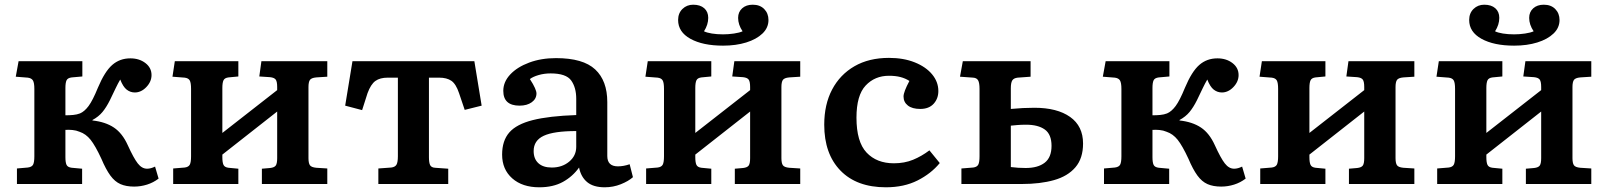

<svg xmlns="http://www.w3.org/2000/svg" viewBox="-20 -782 6830 816"><path d="M550 11Q516 11 492 0.5Q468 -10 449 -36Q430 -62 411 -107Q385 -163 365 -188Q345 -213 318 -222Q304 -228 288 -229.5Q272 -231 258 -230V-114Q258 -91 263 -81Q268 -71 285 -69L329 -65V0H52V-66L98 -70Q115 -72 120.5 -82Q126 -92 126 -118V-404Q126 -430 120 -440Q114 -450 98 -452L47 -456L59 -522H330V-457L285 -453Q268 -451 263 -441Q258 -431 258 -408V-292Q276 -292 291.5 -293.5Q307 -295 320 -300Q339 -308 356.5 -331.5Q374 -355 396 -409Q425 -478 457 -506Q489 -534 534 -534Q572 -534 598 -514Q624 -494 624 -463Q624 -435 602 -412Q580 -389 553 -389Q534 -389 518.5 -401Q503 -413 491 -444Q481 -427 471.5 -407Q462 -387 447 -356Q432 -326 415.5 -306Q399 -286 373 -272V-270Q428 -264 464 -240Q500 -216 523 -165Q548 -110 565.5 -87.5Q583 -65 605 -65Q621 -65 639 -74L654 -23Q632 -6 605 2.5Q578 11 550 11Z M716 0V-66L765 -70Q781 -72 786.5 -82Q792 -92 792 -118V-404Q792 -430 786.5 -440Q781 -450 765 -452L713 -456L723 -522H993V-457L951 -453Q935 -451 930 -441Q925 -431 925 -408V-217L1158 -399V-412Q1158 -435 1152 -443.5Q1146 -452 1128 -454L1082 -457L1091 -522H1371V-456L1324 -453Q1303 -451 1297 -442Q1291 -433 1291 -412V-110Q1291 -89 1297 -80Q1303 -71 1324 -69L1371 -66V0H1093V-65L1128 -68Q1146 -70 1152 -78.5Q1158 -87 1158 -110V-308L925 -125V-114Q925 -91 930 -81Q935 -71 951 -69L993 -65V0Z M1588 0V-66L1643 -70Q1659 -72 1665 -82Q1671 -92 1671 -118V-452H1628Q1595 -452 1575.5 -438Q1556 -424 1542 -386L1519 -314L1447 -333L1478 -522H1996L2027 -333L1955 -315L1931 -386Q1918 -425 1898.5 -438.5Q1879 -452 1846 -452H1803V-114Q1803 -91 1808 -80.5Q1813 -70 1829 -69L1885 -65V0Z M2272 14Q2200 14 2157 -24Q2114 -62 2114 -125Q2114 -184 2144.5 -219Q2175 -254 2244 -271.5Q2313 -289 2429 -293V-362Q2429 -410 2407.5 -440Q2386 -470 2320 -470Q2293 -470 2269 -463Q2245 -456 2232 -446Q2247 -423 2253.5 -408Q2260 -393 2260 -385Q2260 -362 2240 -347.5Q2220 -333 2188 -333Q2119 -333 2119 -396Q2119 -434 2148.5 -465.5Q2178 -497 2229 -516Q2280 -535 2343 -535Q2458 -535 2509.5 -487Q2561 -439 2561 -348V-119Q2561 -75 2606 -75Q2630 -75 2656 -84L2670 -29Q2651 -12 2618.5 1Q2586 14 2550 14Q2502 14 2475.5 -8Q2449 -30 2441 -70Q2414 -32 2372.5 -9Q2331 14 2272 14ZM2325 -70Q2369 -70 2399 -95Q2429 -120 2429 -158V-225Q2334 -225 2291 -205Q2248 -185 2248 -140Q2248 -107 2268 -88.5Q2288 -70 2325 -70Z M2726 0V-66L2775 -70Q2791 -72 2796.5 -82Q2802 -92 2802 -118V-404Q2802 -430 2796.5 -440Q2791 -450 2775 -452L2723 -456L2733 -522H3003V-457L2961 -453Q2945 -451 2940 -441Q2935 -431 2935 -408V-217L3168 -399V-412Q3168 -435 3162 -443.5Q3156 -452 3138 -454L3092 -457L3101 -522H3381V-456L3334 -453Q3313 -451 3307 -442Q3301 -433 3301 -412V-110Q3301 -89 3307 -80Q3313 -71 3334 -69L3381 -66V0H3103V-65L3138 -68Q3156 -70 3162 -78.5Q3168 -87 3168 -110V-308L2935 -125V-114Q2935 -91 2940 -81Q2945 -71 2961 -69L3003 -65V0ZM3053 -588Q2967 -588 2914.5 -617Q2862 -646 2862 -697Q2862 -726 2880.5 -744Q2899 -762 2926 -762Q2956 -762 2973 -747Q2990 -732 2990 -706Q2990 -677 2972 -649Q2984 -643 3005.5 -639.5Q3027 -636 3053 -636Q3076 -636 3099.5 -639.5Q3123 -643 3136 -649Q3117 -677 3117 -706Q3117 -731 3134 -746.5Q3151 -762 3179 -762Q3210 -762 3228 -743.5Q3246 -725 3246 -697Q3246 -664 3220.5 -639.5Q3195 -615 3151.5 -601.5Q3108 -588 3053 -588Z M3745 14Q3621 14 3552 -57Q3483 -128 3483 -252Q3483 -338 3516.5 -401.5Q3550 -465 3611.5 -500.5Q3673 -536 3758 -536Q3820 -536 3867.5 -517Q3915 -498 3941.5 -466Q3968 -434 3968 -395Q3968 -363 3948 -341Q3928 -319 3891 -319Q3857 -319 3838.5 -333.5Q3820 -348 3820 -372Q3820 -391 3845 -438Q3828 -449 3807 -454.5Q3786 -460 3758 -460Q3698 -460 3659 -418.5Q3620 -377 3620 -282Q3620 -179 3663 -133.5Q3706 -88 3779 -88Q3824 -88 3860.5 -103Q3897 -118 3930 -143L3974 -89Q3937 -44 3879.5 -15Q3822 14 3745 14Z M4066 0V-66L4116 -70Q4132 -72 4137.5 -82Q4143 -92 4143 -118V-404Q4143 -430 4137 -440.5Q4131 -451 4116 -452L4060 -456L4072 -522H4360V-456L4305 -452Q4288 -450 4282 -440Q4276 -430 4276 -407V-319Q4328 -324 4376 -324Q4473 -324 4528 -285Q4583 -246 4583 -172Q4583 -109 4550.5 -71Q4518 -33 4459.5 -16.5Q4401 0 4323 0ZM4339 -68Q4391 -68 4420 -90.5Q4449 -113 4449 -162Q4449 -211 4420.5 -231.5Q4392 -252 4341 -252Q4318 -252 4303 -250.5Q4288 -249 4276 -248V-72Q4292 -70 4307.5 -69Q4323 -68 4339 -68Z M5170 11Q5136 11 5112 0.5Q5088 -10 5069 -36Q5050 -62 5031 -107Q5005 -163 4985 -188Q4965 -213 4938 -222Q4924 -228 4908 -229.5Q4892 -231 4878 -230V-114Q4878 -91 4883 -81Q4888 -71 4905 -69L4949 -65V0H4672V-66L4718 -70Q4735 -72 4740.5 -82Q4746 -92 4746 -118V-404Q4746 -430 4740 -440Q4734 -450 4718 -452L4667 -456L4679 -522H4950V-457L4905 -453Q4888 -451 4883 -441Q4878 -431 4878 -408V-292Q4896 -292 4911.5 -293.5Q4927 -295 4940 -300Q4959 -308 4976.5 -331.5Q4994 -355 5016 -409Q5045 -478 5077 -506Q5109 -534 5154 -534Q5192 -534 5218 -514Q5244 -494 5244 -463Q5244 -435 5222 -412Q5200 -389 5173 -389Q5154 -389 5138.5 -401Q5123 -413 5111 -444Q5101 -427 5091.5 -407Q5082 -387 5067 -356Q5052 -326 5035.5 -306Q5019 -286 4993 -272V-270Q5048 -264 5084 -240Q5120 -216 5143 -165Q5168 -110 5185.5 -87.5Q5203 -65 5225 -65Q5241 -65 5259 -74L5274 -23Q5252 -6 5225 2.5Q5198 11 5170 11Z M5336 0V-66L5385 -70Q5401 -72 5406.5 -82Q5412 -92 5412 -118V-404Q5412 -430 5406.5 -440Q5401 -450 5385 -452L5333 -456L5343 -522H5613V-457L5571 -453Q5555 -451 5550 -441Q5545 -431 5545 -408V-217L5778 -399V-412Q5778 -435 5772 -443.5Q5766 -452 5748 -454L5702 -457L5711 -522H5991V-456L5944 -453Q5923 -451 5917 -442Q5911 -433 5911 -412V-110Q5911 -89 5917 -80Q5923 -71 5944 -69L5991 -66V0H5713V-65L5748 -68Q5766 -70 5772 -78.5Q5778 -87 5778 -110V-308L5545 -125V-114Q5545 -91 5550 -81Q5555 -71 5571 -69L5613 -65V0Z M6088 0V-66L6137 -70Q6153 -72 6158.5 -82Q6164 -92 6164 -118V-404Q6164 -430 6158.5 -440Q6153 -450 6137 -452L6085 -456L6095 -522H6365V-457L6323 -453Q6307 -451 6302 -441Q6297 -431 6297 -408V-217L6530 -399V-412Q6530 -435 6524 -443.5Q6518 -452 6500 -454L6454 -457L6463 -522H6743V-456L6696 -453Q6675 -451 6669 -442Q6663 -433 6663 -412V-110Q6663 -89 6669 -80Q6675 -71 6696 -69L6743 -66V0H6465V-65L6500 -68Q6518 -70 6524 -78.5Q6530 -87 6530 -110V-308L6297 -125V-114Q6297 -91 6302 -81Q6307 -71 6323 -69L6365 -65V0ZM6415 -588Q6329 -588 6276.5 -617Q6224 -646 6224 -697Q6224 -726 6242.5 -744Q6261 -762 6288 -762Q6318 -762 6335 -747Q6352 -732 6352 -706Q6352 -677 6334 -649Q6346 -643 6367.5 -639.5Q6389 -636 6415 -636Q6438 -636 6461.5 -639.5Q6485 -643 6498 -649Q6479 -677 6479 -706Q6479 -731 6496 -746.5Q6513 -762 6541 -762Q6572 -762 6590 -743.5Q6608 -725 6608 -697Q6608 -664 6582.5 -639.5Q6557 -615 6513.5 -601.5Q6470 -588 6415 -588Z"/></svg>

Font: Literata 7pt SemiBold
Style: Regular
Weight: 600
Designer: Latin by Veronika Burian and Jose Scaglione. Greek by Irene Vlachou. Cyrillic by Vera Evstafieva.
Foundry: TypeTogether
Version: Version 3.002